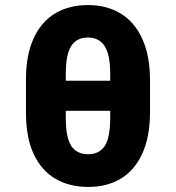

<svg xmlns="http://www.w3.org/2000/svg" viewBox="-20 -738 703 768"><path d="M333 9.8Q257.8 9.8 201.7 -22.9Q145.5 -55.7 114.5 -122.3Q83.5 -189 84 -288.1V-418.9Q83.5 -517.1 114.3 -584.2Q145 -651.4 200.9 -684.6Q256.8 -717.8 332 -717.8Q405.8 -717.8 461.4 -684.6Q517.1 -651.4 548.3 -584.5Q579.6 -517.6 580.1 -418.9V-288.1Q579.6 -189 548.6 -122.3Q517.6 -55.7 462.4 -22.9Q407.2 9.8 333 9.8ZM332 -587.9Q285.6 -587.9 264.2 -552.7Q242.7 -517.6 243.2 -441.4V-415H420.9V-441.4Q420.9 -520.5 398.2 -554.2Q375.5 -587.9 332 -587.9ZM333 -121.1Q376.5 -121.1 398.7 -153.8Q420.9 -186.5 420.9 -268.6V-294.9H243.2V-268.6Q242.7 -189.9 264.4 -155.5Q286.1 -121.1 333 -121.1Z"/></svg>

Font: Pretendard JP ExtraBold
Style: Regular
Weight: 800
Designer: Base glyphs from Inter by Rasmus Andersson; Hangeul glyphs from Noto Sans CJK(Source Han Sans) by Jang Soo-young and Kan
Foundry: Kil Hyung-jin
Version: Version 1.309